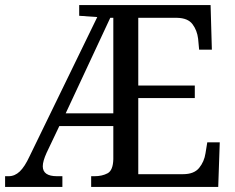

<svg xmlns="http://www.w3.org/2000/svg" viewBox="-20 -734 921 754"><path d="M0 0V-42H14Q38 -42 57.5 -60.5Q77 -79 96 -120L362 -667L291 -672V-714H807L812 -539H762L758 -582Q754 -615 736 -639Q718 -663 676 -664H523V-398H745V-349H523V-50H699Q742 -50 762 -74.5Q782 -99 787 -132L794 -175H843L837 0H338V-42H351Q381 -42 402.5 -53.5Q424 -65 425 -109V-239H213L163 -134Q148 -101 148 -81Q148 -42 204 -42H225V0ZM238 -289H425V-664H413Z"/></svg>

Font: Noto Serif SemiCondensed
Style: Regular
Weight: 400
Width: 4
Designer: Monotype Design Team
Foundry: Monotype Imaging Inc.
Version: Version 2.013